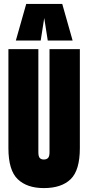

<svg xmlns="http://www.w3.org/2000/svg" viewBox="-20 -951 451 981"><path d="M23 -194V-700H176V-173Q176 -152 183 -144Q190 -136 204 -136Q218 -136 225.5 -144Q233 -152 233 -173V-700H388V-194Q388 -81 341 -35.5Q294 10 204 10Q118 10 70.5 -35.5Q23 -81 23 -194ZM61 -744 114 -931H298L351 -744H224L206 -859L188 -744Z"/></svg>

Font: Georama ExtraCondensed ExtraBold
Style: Regular
Weight: 800
Width: 2
Designer: Jean-Baptiste Levee
Foundry: Production Type
Version: Version 1.000